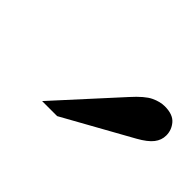

<svg xmlns="http://www.w3.org/2000/svg" viewBox="-44 -890 469 469"><g transform="rotate(45 190.0 -655.5)"><path d="M106 -554 249 -711Q275 -740 293 -748.5Q311 -757 327 -757Q355 -757 367.5 -742.5Q380 -728 380 -709Q380 -693 369.5 -679.5Q359 -666 334 -652L158 -554Z"/></g></svg>

Font: Libre Bodoni Medium
Style: Italic
Weight: 500
Italic angle: -13°
Designer: Pablo Impallari, Rodrigo Fuenzalida
Foundry: Impallari Type
Version: Version 2.005;gftools[0.9.23]